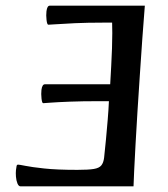

<svg xmlns="http://www.w3.org/2000/svg" viewBox="-20 -659 594 679"><path d="M52.4 0Q46 0 41.7 -10.2Q37.5 -20.5 36.4 -34.2Q35.4 -48 36.4 -57Q37.7 -67.3 38.7 -72.1Q39.7 -76.8 44 -76.8Q48.3 -76.8 69.8 -72.5Q91.2 -68.1 136.2 -63.2Q181.1 -58.3 253.8 -58.3Q292.8 -58.3 311.8 -61.5Q330.8 -64.6 338.5 -74.3Q346.2 -84 348.2 -101.8Q351.6 -132.1 354.8 -166.3Q358 -200.5 360.9 -235.4Q363.8 -270.3 365.2 -301.2H330.7Q270.3 -301.2 226.9 -299.5Q183.4 -297.8 159.6 -296Q135.7 -294.1 132.8 -294.1Q128.6 -294.1 126.8 -310.5Q125 -326.9 126.6 -341.3Q127.9 -351.3 131 -356.1Q134 -360.9 138.4 -360.9H369.7Q371.4 -393.1 373.3 -425.7Q375.1 -458.3 376.1 -488.2Q377.1 -518.2 377.1 -542.1Q377.1 -566.1 376.5 -579H346.3Q288.4 -579 245.1 -577Q201.7 -574.9 177.8 -573.2Q153.8 -571.6 150.9 -571.6Q146.6 -571.6 144.6 -588.1Q142.6 -604.7 144.3 -619.1Q145.6 -629.1 148.5 -634.1Q151.4 -639 156.5 -639H492.2Q487.9 -586.5 483.4 -523.4Q478.9 -460.2 474.6 -394.3Q470.2 -328.4 466.2 -265.1Q462.2 -201.9 459.3 -147.9Q456.5 -94 454.5 -55.3Q452.5 -16.5 452.2 0Z"/></svg>

Font: Briem Hand Thin
Style: Regular
Weight: 100
Designer: Gunnlaugur SE Briem, Eben Sorkin
Foundry: Sorkin Type Co.
Version: Version 1.003